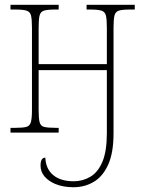

<svg xmlns="http://www.w3.org/2000/svg" viewBox="-20 -556 592 805"><path d="M288 229Q244 229 211 215Q183 203 166.5 183.5Q150 164 150 138Q150 105 170 105Q172 152 203 178Q234 204 289 204Q327 204 359 185Q391 166 409.5 122Q428 78 428 2V-262H142V-95Q142 -60 146 -44Q150 -28 165 -24Q180 -20 214 -20H226V0H24V-20H44Q76 -20 90.5 -24Q105 -28 109.5 -44Q114 -60 114 -95V-441Q114 -475 110 -491Q106 -507 91 -511.5Q76 -516 45 -516H24V-536H226V-516H211Q179 -516 164.5 -511.5Q150 -507 146 -491Q142 -475 142 -441V-287H428V-441Q428 -475 424 -491Q420 -507 405 -511.5Q390 -516 358 -516H343V-536H545V-516H525Q493 -516 478.5 -511.5Q464 -507 460 -491Q456 -475 456 -441V3Q456 85 433.5 134.5Q411 184 373 206.5Q335 229 288 229Z"/></svg>

Font: Noto Serif Condensed Thin
Style: Regular
Weight: 100
Width: 3
Designer: Monotype Design Team
Foundry: Monotype Imaging Inc.
Version: Version 2.013; ttfautohint (v1.8.4.7-5d5b)